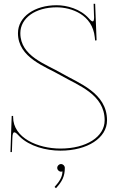

<svg xmlns="http://www.w3.org/2000/svg" viewBox="-20 -790 613 1010"><path d="M281 93C281 104 290.5 113 301 113C303.5 113 306 112.5 308 111.5H308.5C308.5 138.5 294.5 163.5 267 193.5L274.5 200C307 164.5 321 137.5 321 93C321 82 311.5 73 301 73C290 73 281 82.5 281 93ZM278 -751.5C355 -751.5 466 -713.5 478.5 -594.5L480 -580C480 -578 481.5 -576.5 484 -576.5C486.5 -576.5 488 -578 488 -580L480.5 -770H472.5C473 -750.5 474.5 -708 474.5 -708C474.5 -705.5 475 -703 475 -700.5C475 -685 473 -677.5 467.5 -677.5C463.5 -677.5 457 -682 448.5 -692C403.5 -743.5 331.5 -762.5 278 -762.5C163 -762.5 74.5 -702.5 74.5 -615.5C74.5 -485.5 220 -440 299.5 -393.5C390.5 -340.5 530.5 -294.5 530.5 -157C530.5 -70.5 434.5 -8.5 298 -8.5C180 -8.5 49 -64 49 -174.5V-180H41.5L35 10H42.5L45 -62C45.5 -85.5 49 -94 55.5 -94C62.5 -94 72.5 -83.5 84.5 -70.5C135.5 -21 221 2.5 298 2.5C440 2.5 543 -64.5 543 -157C543 -302 393.5 -352.5 304.5 -404.5C221.5 -453 87 -494 87 -615.5C87 -694.5 165.5 -751.5 278 -751.5Z"/></svg>

Font: ZnikomitSC
Style: Regular
Weight: 100
Designer: gluk
Foundry: gluk
Version: Version 0.55